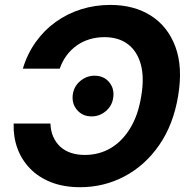

<svg xmlns="http://www.w3.org/2000/svg" viewBox="-20 -758 776 788"><path d="M309.1 10.3Q241.7 10.3 189.9 -10Q138.2 -30.3 103.3 -66.4Q68.4 -102.5 51.3 -149.7Q34.2 -196.8 36.1 -251H187Q188 -220.7 198.5 -196.8Q209 -172.9 227.3 -156Q245.6 -139.2 271.2 -130.6Q296.9 -122.1 328.1 -122.1Q386.7 -122.1 434.3 -150.1Q481.9 -178.2 514.6 -232.2Q547.4 -286.1 559.6 -363.3Q572.8 -439.5 557.9 -493.7Q543 -547.9 504.9 -576.7Q466.8 -605.5 408.2 -605.5Q376.5 -605.5 347.9 -596.9Q319.3 -588.4 295.4 -571.5Q271.5 -554.7 253.7 -530.8Q235.8 -506.8 225.1 -476.1H73.7Q92.3 -537.6 127 -585.9Q161.6 -634.3 209 -668.2Q256.3 -702.1 313.2 -720Q370.1 -737.8 432.6 -737.8Q530.3 -737.8 599.9 -693.4Q669.4 -648.9 700.2 -565.2Q731 -481.4 710.9 -363.3Q691.4 -246.1 633.3 -162.4Q575.2 -78.6 491 -34.2Q406.7 10.3 309.1 10.3ZM356 -280.3Q318.4 -280.3 295.7 -307.4Q272.9 -334.5 279.3 -373.5Q284.7 -405.3 310.3 -426.3Q335.9 -447.3 368.2 -447.3Q406.2 -447.3 428.5 -420.2Q450.7 -393.1 444.3 -355Q439.5 -323.2 414.1 -301.8Q388.7 -280.3 356 -280.3Z"/></svg>

Font: Inter 20pt
Style: Bold Italic
Weight: 700
Italic angle: -9.3988°
Version: Version 4.001;git-66647c0bb